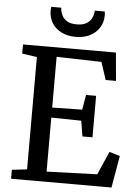

<svg xmlns="http://www.w3.org/2000/svg" viewBox="-62 -1011 760 1058"><g transform="rotate(5 317.5 -481.5)"><path d="M123.2 -59.1V-680.5L40.9 -692.4V-743H555L568.9 -587.5H511.8L479.9 -684.8L231.4 -691.2V-410.5L397 -413.5L411.3 -496H466.9V-266.5H411.3L397.3 -352.3L231.4 -355.1V-56.2L510.7 -65.8L567.3 -194.6L625.9 -177L595.3 0H39.9V-49.6ZM326 -809.8Q281 -809.8 247.4 -826.7Q213.8 -843.5 195 -873.4Q176.3 -903.4 176.3 -941.5Q176.3 -947 176.8 -952.5Q177.3 -958.1 178.1 -963.1H233.5Q233.5 -960.7 233.7 -957Q234 -953.2 234.5 -948.8Q237.3 -933.3 246 -917.2Q254.8 -901.1 273.7 -890.1Q292.6 -879 326 -879Q359.3 -879 378.2 -890Q397.2 -901 406 -917Q414.8 -933.1 417.4 -948.8Q418.4 -953.2 418.4 -957Q418.4 -960.7 418.4 -963.1H473.8Q474.8 -958.1 475.2 -952.6Q475.7 -947.1 475.7 -941.7Q475.7 -903.5 456.9 -873.6Q438.2 -843.6 404.5 -826.7Q370.9 -809.8 326 -809.8Z"/></g></svg>

Font: Merriweather Light
Style: Regular
Weight: 300
Designer: Eben Sorkin
Foundry: Eben Sorkin
Version: Version 2.100